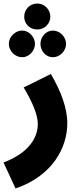

<svg xmlns="http://www.w3.org/2000/svg" viewBox="-52 -836 457 1087"><path d="M159 -669C200 -669 233 -702 233 -741C233 -782 200 -816 159 -816C116 -816 85 -782 85 -741C85 -702 116 -669 159 -669ZM74 -512C112 -512 146 -548 146 -588C146 -626 112 -663 74 -663C32 -663 -2 -626 -2 -588C-2 -548 32 -512 74 -512ZM247 -512C288 -512 322 -548 322 -588C322 -626 288 -663 247 -663C207 -663 177 -626 177 -588C177 -548 207 -512 247 -512ZM36 231C247 159 329 -2 329 -138C329 -226 292 -321 236 -417L82 -341C130 -260 162 -188 162 -134C162 -64 120 26 -32 84Z"/></svg>

Font: Noto Sans Arabic UI Cn Bk
Style: Regular
Weight: 900
Width: 3
Designer: Monotype Design Team, Nadine Chahine and Nizar Qandah
Foundry: Monotype Imaging Inc.
Version: Version 2.010